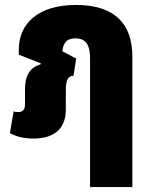

<svg xmlns="http://www.w3.org/2000/svg" viewBox="-20 -551 608 776"><path d="M115 9C192 9 246 -25 246 -108V-181C246 -225 252 -243 277 -245L288 -314L232 -344C235 -371 245 -396 284 -396C330 -396 344 -366 344 -313V205H515V-322C515 -458 440 -531 287 -531C130 -531 56 -452 56 -351V-330L145 -295L144 -291C99 -278 81 -243 81 -189V-129C81 -108 72 -98 53 -98C47 -98 42 -98 35 -101L20 -13C41 -1 73 9 115 9Z"/></svg>

Font: Noto Sans Thai UI Cond Blk
Style: Regular
Weight: 900
Width: 3
Designer: Monotype Design Team
Foundry: Monotype Imaging Inc.
Version: Version 2.000